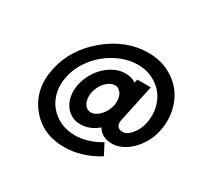

<svg xmlns="http://www.w3.org/2000/svg" viewBox="-114 -640 806 778"><g transform="rotate(30 289.0 -251.0)"><path d="M335.4 -383.3Q364.7 -383.3 385.3 -368.7L388.7 -385.3H451.7L422.4 -248L414.1 -209Q411.1 -193.4 417.7 -182.6Q424.3 -171.9 441.9 -171.9H444.8Q454.6 -172.4 464.4 -178.7Q474.1 -185.1 482.9 -195.8Q491.7 -206.5 498.8 -220.7Q505.9 -234.9 509.3 -251Q517.1 -289.1 509.8 -323.2Q502.4 -357.4 482.2 -383.1Q461.9 -408.7 431.2 -423.8Q400.4 -439 361.8 -439Q322.8 -439 285.2 -423.8Q247.6 -408.7 216.6 -383.1Q185.5 -357.4 163.6 -323.2Q141.6 -289.1 133.8 -251Q125.5 -212.9 132.8 -178.7Q140.1 -144.5 160.4 -118.9Q180.7 -93.3 211.7 -78.1Q242.7 -63 281.7 -63Q312 -63 343 -72.8Q374 -82.5 400.4 -99.1L426.8 -48.3Q386.2 -23.4 346.4 -11.7Q306.6 0 268.6 0Q165 0 106.9 -73.7Q48.8 -147.5 70.8 -251Q92.8 -354.5 182.1 -428.2Q271.5 -502 375 -502Q425.8 -502 467.3 -482.2Q508.8 -462.4 535.6 -428.5Q562.5 -394.5 572.8 -348.6Q583 -302.7 572.3 -251Q565.9 -221.2 551.3 -195.3Q536.6 -169.4 517.1 -150.1Q497.6 -130.9 474.6 -119.9Q451.7 -108.9 428.2 -108.9Q381.8 -108.9 359.4 -144.5Q321.3 -112.8 278.3 -112.8Q254.4 -112.8 235.6 -123.5Q216.8 -134.3 204.8 -152.6Q192.9 -170.9 189 -195.6Q185.1 -220.2 190.9 -248Q197.3 -276.4 211.4 -301Q225.6 -325.7 245.4 -344Q265.1 -362.3 288.3 -372.8Q311.5 -383.3 335.4 -383.3ZM358.9 -245.6 360.4 -250.5Q362.8 -265.1 361.1 -278.1Q359.4 -291 354 -300.3Q348.6 -309.6 340.6 -314.9Q332.5 -320.3 322.3 -320.3Q311 -320.3 300.3 -314.5Q289.6 -308.6 280.3 -298.8Q271 -289.1 264.2 -275.9Q257.3 -262.7 253.9 -248Q251 -233.4 252.4 -220.2Q253.9 -207 259 -197Q264.2 -187 272.5 -181.4Q280.8 -175.8 291.5 -175.8Q302.2 -175.8 312.7 -181.4Q323.2 -187 332.5 -196.5Q341.8 -206.1 348.6 -218.8Q355.5 -231.4 358.9 -245.6Z"/></g></svg>

Font: Fibel Nord
Style: Italic
Weight: 400
Designer: Peter Wiegel
Foundry: Peter Wioegel
Version: Version 000.000